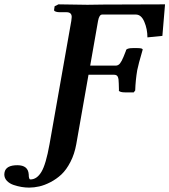

<svg xmlns="http://www.w3.org/2000/svg" viewBox="-115 -667 779 883"><path d="M112.8 -3.9 212.9 -570.8Q214.8 -584.5 214.8 -588.9Q214.8 -610.8 190.9 -610.8H161.1Q149.9 -610.8 143.1 -613Q136.2 -615.2 134.8 -617.4Q133.3 -619.6 133.8 -622.1L136.2 -638.2L153.8 -647L287.1 -645Q298.8 -645 323.2 -645.5Q344.7 -646 359.9 -646L644 -647L631.8 -502L563 -495.1Q563 -533.2 548.8 -566.7Q534.7 -600.1 509.8 -600.1H355Q341.3 -600.1 335.9 -570.8L299.8 -365.2H417Q428.7 -365.2 436.8 -375.2Q444.8 -385.3 453.1 -405.8L464.8 -435.1H463.9Q467.3 -445.8 495.1 -445.8H517.1Q543 -445.8 541 -438Q521 -370.1 516.1 -344.2Q508.3 -297.9 506.8 -251L500 -242.2H459Q449.2 -242.2 442.6 -243.9Q436 -245.6 433.6 -247.6Q431.2 -249.5 431.2 -252H432.1L431.2 -283.2Q431.2 -304.2 426.8 -313.7Q422.4 -323.2 410.2 -323.2H292L235.8 -3.9Q227.5 42 209 77.6Q190.4 113.8 167.5 135.3Q144.5 156.7 116.9 170.9Q89.4 185.1 65.4 190.4Q41.5 195.8 19 195.8Q2.4 195.8 -15.6 192.9Q-33.7 189.9 -52.5 183.6Q-71.3 177.2 -83.3 164.6Q-95.2 151.9 -95.2 134.8Q-95.2 128.9 -94.2 126Q-87.9 92.8 -35.2 92.8Q14.2 92.8 17.1 134.8Q17.1 158.2 24.9 158.2Q54.7 158.2 75.7 123Q96.2 88.9 112.8 -3.9Z"/></svg>

Font: Linux Libertine G
Style: Semibold Italic
Weight: 600
Italic angle: -11.5°
Designer: Philipp H. Poll
Foundry: Philipp H. Poll
Version: Version 5.1.1